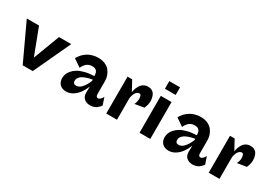

<svg xmlns="http://www.w3.org/2000/svg" viewBox="11 -1633 3505 2503"><g transform="rotate(30 1763.5 -381.5)"><path d="M301.8 0 43 -555.2H227.1L377.9 -159.2L527.8 -555.2H711.9L453.1 0Z M1334 -355V-165Q1334 -117.2 1365.7 -117.2Q1382.3 -117.2 1398.2 -132.1Q1414.1 -147 1421.9 -162.1L1429.7 -176.8L1466.8 -67.9Q1464.8 -64.5 1461.4 -59.1Q1458 -53.7 1445.1 -39.6Q1432.1 -25.4 1417 -14.4Q1401.9 -3.4 1376.5 5.4Q1351.1 14.2 1322.8 14.2Q1266.6 14.2 1231 -17.1Q1195.3 -48.3 1196.8 -110.8L1198.7 -198.2Q1150.4 -76.7 1070.8 -22Q1019 14.2 960 14.2Q899.4 14.2 864.7 -21Q830.1 -56.2 830.1 -115.2Q830.1 -144 840.3 -173.1Q850.6 -202.1 876.7 -232.7Q902.8 -263.2 941.4 -286.9Q980 -310.5 1042.2 -326.7Q1104.5 -342.8 1181.6 -345.2L1179.7 -370.1Q1178.7 -382.8 1175 -394Q1171.4 -405.3 1162.6 -417.5Q1153.8 -429.7 1136.2 -436.8Q1118.7 -443.8 1093.8 -443.8Q1065.9 -443.8 1041.7 -433.3Q1017.6 -422.9 1003.4 -407.7Q989.3 -392.6 979 -377.7Q968.8 -362.8 964.8 -352.5L960.9 -341.8L845.7 -420.9Q847.2 -424.3 850.1 -429.9Q853 -435.5 864.5 -451.9Q876 -468.3 889.2 -483.2Q902.3 -498 925 -516.1Q947.8 -534.2 973.1 -547.1Q998.5 -560.1 1034.2 -569.1Q1069.8 -578.1 1108.9 -578.1Q1166.5 -578.1 1211.2 -558.8Q1255.9 -539.6 1282 -507.1Q1308.1 -474.6 1321 -436Q1334 -397.5 1334 -355ZM988.8 -163.1Q988.8 -142.6 1000.5 -129.9Q1012.2 -117.2 1037.1 -117.2Q1056.2 -117.2 1075 -126Q1093.8 -134.8 1108.2 -148.9Q1122.6 -163.1 1135.5 -179.9Q1148.4 -196.8 1157.7 -213.9Q1167 -231 1173.8 -245.1Q1180.7 -259.3 1183.6 -268.1L1187 -276.9V-294.9Q1136.2 -286.6 1098.1 -273.2Q1060.1 -259.8 1039.8 -246.1Q1019.5 -232.4 1007.3 -216.1Q995.1 -199.7 991.9 -187.7Q988.8 -175.8 988.8 -163.1Z M1721.2 -324.2V0H1559.6V-555.2H1629.4L1709.5 -407.2Q1710 -410.6 1710.7 -416.7Q1711.4 -422.9 1715.8 -440.4Q1720.2 -458 1726.3 -473.9Q1732.4 -489.7 1744.1 -509.3Q1755.9 -528.8 1770.8 -543Q1785.6 -557.1 1808.3 -566.7Q1831.1 -576.2 1858.4 -576.2Q1893.1 -576.2 1918 -562.7Q1942.9 -549.3 1955.6 -526.1Q1968.3 -502.9 1973.9 -478.3Q1979.5 -453.6 1979.5 -424.8Q1979.5 -398.4 1972.7 -371.1Q1965.8 -343.8 1959 -329.1L1952.6 -314.9L1814.5 -292Q1836.4 -333 1836.4 -382.8Q1836.4 -407.2 1828.6 -425.5Q1820.8 -443.8 1803.2 -443.8Q1782.7 -443.8 1765.9 -428.7Q1749 -413.6 1740 -392.3Q1731 -371.1 1726.1 -352.8Q1721.2 -334.5 1721.2 -324.2Z M2060.5 0V-555.2H2222.2V0ZM2060.5 -662.1V-776.9H2222.2V-662.1Z M2876.5 -355V-165Q2876.5 -117.2 2908.2 -117.2Q2924.8 -117.2 2940.7 -132.1Q2956.5 -147 2964.4 -162.1L2972.2 -176.8L3009.3 -67.9Q3007.3 -64.5 3003.9 -59.1Q3000.5 -53.7 2987.5 -39.6Q2974.6 -25.4 2959.5 -14.4Q2944.3 -3.4 2918.9 5.4Q2893.6 14.2 2865.2 14.2Q2809.1 14.2 2773.4 -17.1Q2737.8 -48.3 2739.3 -110.8L2741.2 -198.2Q2692.9 -76.7 2613.3 -22Q2561.5 14.2 2502.4 14.2Q2441.9 14.2 2407.2 -21Q2372.6 -56.2 2372.6 -115.2Q2372.6 -144 2382.8 -173.1Q2393.1 -202.1 2419.2 -232.7Q2445.3 -263.2 2483.9 -286.9Q2522.5 -310.5 2584.7 -326.7Q2647 -342.8 2724.1 -345.2L2722.2 -370.1Q2721.2 -382.8 2717.5 -394Q2713.9 -405.3 2705.1 -417.5Q2696.3 -429.7 2678.7 -436.8Q2661.1 -443.8 2636.2 -443.8Q2608.4 -443.8 2584.2 -433.3Q2560.1 -422.9 2545.9 -407.7Q2531.7 -392.6 2521.5 -377.7Q2511.2 -362.8 2507.3 -352.5L2503.4 -341.8L2388.2 -420.9Q2389.6 -424.3 2392.6 -429.9Q2395.5 -435.5 2407 -451.9Q2418.5 -468.3 2431.6 -483.2Q2444.8 -498 2467.5 -516.1Q2490.2 -534.2 2515.6 -547.1Q2541 -560.1 2576.7 -569.1Q2612.3 -578.1 2651.4 -578.1Q2709 -578.1 2753.7 -558.8Q2798.3 -539.6 2824.5 -507.1Q2850.6 -474.6 2863.5 -436Q2876.5 -397.5 2876.5 -355ZM2531.2 -163.1Q2531.2 -142.6 2543 -129.9Q2554.7 -117.2 2579.6 -117.2Q2598.6 -117.2 2617.4 -126Q2636.2 -134.8 2650.6 -148.9Q2665 -163.1 2678 -179.9Q2690.9 -196.8 2700.2 -213.9Q2709.5 -231 2716.3 -245.1Q2723.1 -259.3 2726.1 -268.1L2729.5 -276.9V-294.9Q2678.7 -286.6 2640.6 -273.2Q2602.5 -259.8 2582.3 -246.1Q2562 -232.4 2549.8 -216.1Q2537.6 -199.7 2534.4 -187.7Q2531.2 -175.8 2531.2 -163.1Z M3263.7 -324.2V0H3102.1V-555.2H3171.9L3252 -407.2Q3252.4 -410.6 3253.2 -416.7Q3253.9 -422.9 3258.3 -440.4Q3262.7 -458 3268.8 -473.9Q3274.9 -489.7 3286.6 -509.3Q3298.3 -528.8 3313.2 -543Q3328.1 -557.1 3350.8 -566.7Q3373.5 -576.2 3400.9 -576.2Q3435.5 -576.2 3460.4 -562.7Q3485.4 -549.3 3498 -526.1Q3510.7 -502.9 3516.4 -478.3Q3522 -453.6 3522 -424.8Q3522 -398.4 3515.1 -371.1Q3508.3 -343.8 3501.5 -329.1L3495.1 -314.9L3356.9 -292Q3378.9 -333 3378.9 -382.8Q3378.9 -407.2 3371.1 -425.5Q3363.3 -443.8 3345.7 -443.8Q3325.2 -443.8 3308.3 -428.7Q3291.5 -413.6 3282.5 -392.3Q3273.4 -371.1 3268.6 -352.8Q3263.7 -334.5 3263.7 -324.2Z"/></g></svg>

Font: Sporting Grotesque
Style: Gras
Weight: 700
Designer: Lucas LE BIHAN
Foundry: Lucas LE BIHAN
Version: Version 1.001